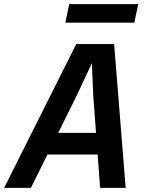

<svg xmlns="http://www.w3.org/2000/svg" viewBox="-49 -912 719 932"><path d="M108 -162 130 -267H527L505 -162ZM321 -698H505L561 0H437L404 -443L397 -605L321 -443L101 0H-29ZM268 -802 287 -892H622L603 -802Z"/></svg>

Font: Azeret Mono Thin Medium
Style: Italic
Weight: 500
Italic angle: -12°
Version: Version 1.002